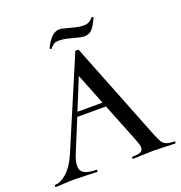

<svg xmlns="http://www.w3.org/2000/svg" viewBox="-150 -890 947 1007"><g transform="rotate(-20 324.0 -386.5)"><path d="M657 0Q639 0 603 -2Q561 -4 537 -4Q513 -4 475 -2Q441 0 423 0Q419 0 419 -6Q419 -12 423 -12Q455 -12 468.5 -18.5Q482 -25 482 -42Q482 -56 471 -84L382 -307H222L149 -130Q133 -91 133 -66Q133 -37 154.5 -24.5Q176 -12 221 -12Q225 -12 225 -6Q225 0 220 0Q207 0 167 -2Q119 -4 94 -4Q70 -4 38 -2Q10 0 -8 0Q-12 0 -12 -6Q-12 -12 -8 -12Q22 -12 56.5 -42.5Q91 -73 117 -132L330 -634Q330 -637 338 -637Q347 -637 350 -633L567 -84Q580 -52 588.5 -38.5Q597 -25 612 -18.5Q627 -12 657 -12Q660 -12 660 -6Q660 0 657 0ZM232 -332H372L303 -506ZM215 -688Q213 -688 210.5 -691Q208 -694 209 -696Q245 -771 290 -771Q304 -771 341 -760Q347 -759 371 -752.5Q395 -746 416 -746Q436 -746 447.5 -752Q459 -758 472 -773H473Q475 -773 478 -770.5Q481 -768 480 -766Q459 -721 442.5 -706Q426 -691 402 -691Q385 -691 343 -703Q326 -708 307 -712Q288 -716 272 -716Q249 -716 240 -710.5Q231 -705 217 -689Q217 -688 215 -688Z"/></g></svg>

Font: Cormorant Upright SemiBold
Style: Regular
Weight: 600
Designer: Christian Thalmann (Catharsis Fonts)
Foundry: Catharsis Fonts
Version: Version 3.302